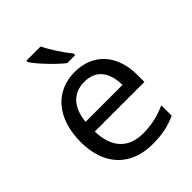

<svg xmlns="http://www.w3.org/2000/svg" viewBox="-220 -880 1004 1004"><g transform="rotate(-45 282.0 -378.0)"><path d="M260 -766H155V-756C178 -719 251 -642 297 -606H356V-618C325 -655 282 -721 260 -766ZM292 -546C150 -546 55 -440 55 -264C55 -85 160 10 313 10C386 10 434 -1 489 -25V-102C433 -78 385 -65 317 -65C210 -65 149 -130 146 -251H513V-304C513 -450 429 -546 292 -546ZM291 -474C380 -474 420 -412 421 -321H148C157 -417 207 -474 291 -474Z"/></g></svg>

Font: Noto Sans Runic
Style: Regular
Weight: 400
Designer: Monotype Design Team
Foundry: Monotype Imaging Inc.
Version: Version 2.002